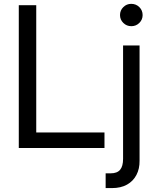

<svg xmlns="http://www.w3.org/2000/svg" viewBox="-20 -754 796 978"><path d="M75.7 0V-727.5H164.6V-79.1H512.2V0ZM606.9 -522.5H690.9V64.9Q691.4 105.5 675 137Q658.7 168.5 627.2 186.3Q595.7 204.1 549.8 204.1H518.1V128.9H543.5Q576.7 128.9 591.8 110.8Q606.9 92.8 606.9 55.2ZM648.9 -620.6Q625 -620.6 608.2 -637.2Q591.3 -653.8 591.3 -677.2Q591.3 -701.2 608.2 -717.8Q625 -734.4 648.4 -734.4Q672.9 -734.4 689.7 -717.8Q706.5 -701.2 706.5 -677.2Q706.5 -653.8 689.7 -637.2Q672.9 -620.6 648.9 -620.6Z"/></svg>

Font: Inter 28pt
Style: Regular
Weight: 400
Designer: Rasmus Andersson
Foundry: rsms
Version: Version 4.001;git-66647c0bb